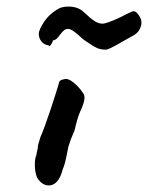

<svg xmlns="http://www.w3.org/2000/svg" viewBox="-20 -567 450 584"><path d="M238 -444Q234 -446 224 -455.5Q214 -465 204 -472Q194 -479 187 -479Q180 -479 175 -475Q170 -471 163 -462Q159 -456 153.5 -450.5Q148 -445 141 -444Q140 -438 135 -431Q130 -424 128 -429Q114 -431 106 -441Q98 -451 98 -464Q98 -477 115.5 -502.5Q133 -528 163 -543Q175 -547 188 -547Q217 -547 234 -531Q255 -511 267.5 -503Q280 -495 292 -495Q297 -495 309 -499Q322 -503 347 -515Q366 -525 382 -532Q392 -536 402 -521Q412 -506 410 -496Q410 -488 404 -476.5Q398 -465 382 -457Q378 -455 357 -443Q333 -429 320 -422.5Q307 -416 302 -416Q286 -416 275 -421Q264 -426 253.5 -433.5Q243 -441 238 -444ZM86 -67Q86 -86 91 -96Q91 -101 93 -108Q95 -115 95 -117Q94 -123 103 -150Q115 -177 133.5 -233Q152 -289 159 -313Q159 -318 163 -321.5Q167 -325 175 -326Q186 -330 203 -316.5Q220 -303 231 -286Q237 -280 237 -270Q237 -255 224 -228Q219 -217 214.5 -201Q210 -185 207 -171Q195 -144 188 -121Q185 -108 184 -101Q177 -64 171 -53Q165 -28 154 -15.5Q143 -3 129 -3Q112 -3 100 -17Q86 -31 86 -67Z"/></svg>

Font: Caveat
Style: Bold
Weight: 700
Designer: Pablo Impallari
Foundry: Pablo Impallari
Version: Version 1.500; ttfautohint (v1.6)